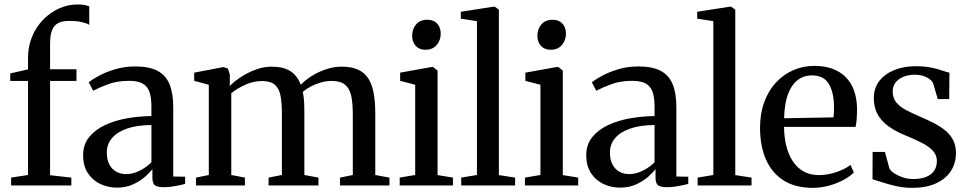

<svg xmlns="http://www.w3.org/2000/svg" viewBox="-20 -850 4436 880"><path d="M31 0V-36L108.5 -48V-479H27V-513.5L108.5 -532V-585Q108.5 -638.5 127.5 -683.2Q146.5 -728 178.8 -760.8Q211 -793.5 251.5 -811.5Q292 -829.5 335 -829.5Q356.5 -829.5 369.2 -826.8Q382 -824 389 -821V-736Q379 -743 355 -748.8Q331 -754.5 298.5 -754Q267.5 -754.5 248 -745Q228.5 -735.5 219 -712.8Q209.5 -690 209.5 -649V-532.5H330.5V-479H209.5V-47L307 -36V0Z M516 10Q475.5 10 440.2 -6.5Q405 -23 383 -56Q361 -89 361 -139Q361 -187.5 388.5 -221.5Q416 -255.5 461.5 -276.8Q507 -298 562.5 -307.8Q618 -317.5 674 -318V-361.5Q674 -402 665.2 -428Q656.5 -454 634.2 -466.8Q612 -479.5 571 -479.5Q517 -479.5 475 -463.8Q433 -448 407 -434L386.5 -473Q400.5 -484.5 431.8 -501.8Q463 -519 506.5 -532.2Q550 -545.5 599.5 -545.5Q663 -545.5 701.2 -525.8Q739.5 -506 756.8 -464.5Q774 -423 774 -358V-41L828.5 -40V-7Q817.5 -4 801 -0.5Q784.5 3 766 5.5Q747.5 8 730 8Q703.5 8 691 -0.2Q678.5 -8.5 678.5 -36V-75Q668 -60.5 645.2 -40.2Q622.5 -20 589.8 -5Q557 10 516 10ZM558 -52Q588 -52 618.8 -67Q649.5 -82 674 -106V-277Q609 -276.5 563.2 -261Q517.5 -245.5 493.5 -217.2Q469.5 -189 469.5 -151.5Q469.5 -118.5 481.2 -96.2Q493 -74 513 -63Q533 -52 558 -52Z M878.5 0V-36L937 -48V-461.5L870 -479.5V-517L1003.5 -542.5L1024.5 -536L1033.5 -508L1033 -455.5Q1053 -476.5 1084.2 -497Q1115.5 -517.5 1152.2 -531Q1189 -544.5 1224.5 -544.5Q1278.5 -544.5 1310.5 -524.2Q1342.5 -504 1358.5 -461.5Q1376.5 -481 1406.5 -500.2Q1436.5 -519.5 1473 -532Q1509.5 -544.5 1546 -544.5Q1591 -544.5 1620.8 -531Q1650.5 -517.5 1667.8 -490.8Q1685 -464 1692.5 -423.8Q1700 -383.5 1700 -329.5V-48L1765 -36V0H1538.5V-36L1597 -48V-326.5Q1597 -376 1590 -409.8Q1583 -443.5 1562.2 -461.2Q1541.5 -479 1500.5 -479Q1474.5 -479 1450.5 -472Q1426.5 -465 1405.5 -454Q1384.5 -443 1368 -429.5Q1370.5 -417 1372.2 -401.2Q1374 -385.5 1374.5 -367.5Q1375 -349.5 1375 -331V-48L1439.5 -36V0H1211V-36L1272 -48V-328Q1272 -377.5 1265.8 -410.8Q1259.5 -444 1240.2 -461.2Q1221 -478.5 1181.5 -478.5Q1141 -478.5 1104.8 -462Q1068.5 -445.5 1040 -423V-48L1102.5 -36V0Z M1812 0V-36L1883 -48V-461.5L1814 -479.5V-517L1955.5 -542.5H1965.5L1985.5 -526.5V-47.5L2056 -36V0ZM1930 -622Q1901.5 -622 1885.2 -640Q1869 -658 1869 -686Q1869 -716.5 1887.2 -738Q1905.5 -759.5 1938 -759.5H1939Q1967.5 -759.5 1983.8 -741.8Q2000 -724 2000 -696Q2000 -665.5 1981.5 -643.8Q1963 -622 1931 -622Z M2166 -48V-753L2092 -764.5V-796L2239 -819H2248.5L2266.5 -805.5V-47.5L2341 -36V0H2094V-36Z M2386 0V-36L2457 -48V-461.5L2388 -479.5V-517L2529.5 -542.5H2539.5L2559.5 -526.5V-47.5L2630 -36V0ZM2504 -622Q2475.5 -622 2459.2 -640Q2443 -658 2443 -686Q2443 -716.5 2461.2 -738Q2479.5 -759.5 2512 -759.5H2513Q2541.5 -759.5 2557.8 -741.8Q2574 -724 2574 -696Q2574 -665.5 2555.5 -643.8Q2537 -622 2505 -622Z M2822 10Q2781.5 10 2746.2 -6.5Q2711 -23 2689 -56Q2667 -89 2667 -139Q2667 -187.5 2694.5 -221.5Q2722 -255.5 2767.5 -276.8Q2813 -298 2868.5 -307.8Q2924 -317.5 2980 -318V-361.5Q2980 -402 2971.2 -428Q2962.5 -454 2940.2 -466.8Q2918 -479.5 2877 -479.5Q2823 -479.5 2781 -463.8Q2739 -448 2713 -434L2692.5 -473Q2706.5 -484.5 2737.8 -501.8Q2769 -519 2812.5 -532.2Q2856 -545.5 2905.5 -545.5Q2969 -545.5 3007.2 -525.8Q3045.5 -506 3062.8 -464.5Q3080 -423 3080 -358V-41L3134.5 -40V-7Q3123.5 -4 3107 -0.5Q3090.5 3 3072 5.5Q3053.5 8 3036 8Q3009.5 8 2997 -0.2Q2984.5 -8.5 2984.5 -36V-75Q2974 -60.5 2951.2 -40.2Q2928.5 -20 2895.8 -5Q2863 10 2822 10ZM2864 -52Q2894 -52 2924.8 -67Q2955.5 -82 2980 -106V-277Q2915 -276.5 2869.2 -261Q2823.5 -245.5 2799.5 -217.2Q2775.5 -189 2775.5 -151.5Q2775.5 -118.5 2787.2 -96.2Q2799 -74 2819 -63Q2839 -52 2864 -52Z M3249.5 -48V-753L3175.5 -764.5V-796L3322.5 -819H3332L3350 -805.5V-47.5L3424.5 -36V0H3177.5V-36Z M3705 11Q3625 11 3571.2 -23.2Q3517.5 -57.5 3490.5 -119.5Q3463.5 -181.5 3463.5 -263.5Q3463.5 -329.5 3482.8 -382Q3502 -434.5 3536.2 -471.5Q3570.5 -508.5 3615.5 -528.2Q3660.5 -548 3712 -548Q3803 -548 3854.2 -498.5Q3905.5 -449 3908 -355.5Q3908 -325 3906.5 -304.2Q3905 -283.5 3901.5 -268.5H3573.5Q3574 -221 3584 -180.8Q3594 -140.5 3613.8 -110.8Q3633.5 -81 3663.2 -64.2Q3693 -47.5 3734 -47.5Q3774 -47.5 3814.8 -61.8Q3855.5 -76 3878 -94L3893.5 -59.5Q3876.5 -42 3846.8 -25.8Q3817 -9.5 3780 0.8Q3743 11 3705 11ZM3574 -308 3800 -312Q3801.5 -323 3802 -335Q3802.5 -347 3802.5 -358Q3802.5 -425 3779.2 -464.8Q3756 -504.5 3701 -504.5Q3672.5 -504.5 3649.5 -492Q3626.5 -479.5 3610 -455Q3593.5 -430.5 3584.2 -393.8Q3575 -357 3574 -308Z M4160.5 11Q4123 11 4087.5 3Q4052 -5 4023.5 -14.5Q3995 -24 3979 -28.5L3979.5 -153.5H4036L4056.5 -78Q4061.5 -67 4078.5 -55.8Q4095.5 -44.5 4118.5 -37Q4141.5 -29.5 4165 -29.5Q4201.5 -29.5 4225.5 -39.5Q4249.5 -49.5 4261.8 -68Q4274 -86.5 4274 -111.5Q4274 -138 4257.2 -157.2Q4240.5 -176.5 4208.5 -193.5Q4176.5 -210.5 4129.5 -229.5Q4083 -248.5 4050.8 -272.2Q4018.5 -296 4001.8 -327.2Q3985 -358.5 3985 -400.5Q3985 -446 4010 -478.5Q4035 -511 4078.5 -528.8Q4122 -546.5 4176 -546.5Q4218 -546.5 4248 -540.2Q4278 -534 4298.2 -526.8Q4318.5 -519.5 4331.5 -517L4330.5 -396H4278L4257 -468Q4252 -478.5 4240.5 -487.5Q4229 -496.5 4211.5 -502Q4194 -507.5 4172 -507.5Q4145 -507.5 4122.2 -498.8Q4099.5 -490 4085.5 -473Q4071.5 -456 4071.5 -430.5Q4071.5 -399.5 4088.8 -379.5Q4106 -359.5 4134 -345Q4162 -330.5 4194 -316.5Q4226 -303 4256 -288Q4286 -273 4309.8 -254.2Q4333.5 -235.5 4347.5 -209.8Q4361.5 -184 4361.5 -148.5Q4361.5 -101.5 4337.8 -65.5Q4314 -29.5 4269.2 -9.2Q4224.5 11 4160.5 11Z"/></svg>

Font: Merriweather 72pt
Style: Regular
Weight: 400
Version: Version 2.100